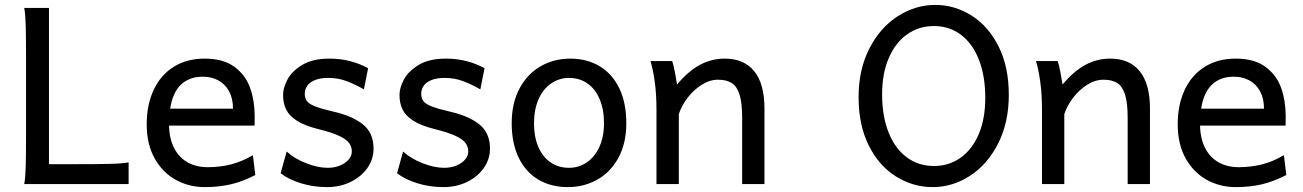

<svg xmlns="http://www.w3.org/2000/svg" viewBox="-20 -745 5274 777"><path d="M500.5 -87.9V0H78.1Q83 -26.4 84.2 -73.7Q85.4 -121.1 85.4 -212.4V-500.5Q85.4 -591.8 84.2 -639.2Q83 -686.5 78.1 -712.9H178.2V-80.6H287.6Q374.5 -80.6 424.3 -81.8Q474.1 -83 500.5 -87.9Z M664.1 -236.8Q665.5 -181.2 685.8 -143.6Q706.1 -106 740.7 -87.2Q775.4 -68.4 820.3 -68.4Q870.1 -68.4 915.3 -79.8Q960.4 -91.3 1003.4 -117.2L1013.2 -36.6Q961.9 -10.3 913.8 1Q865.7 12.2 808.1 12.2Q744.6 12.2 691.2 -17.3Q637.7 -46.9 605.7 -104.2Q573.7 -161.6 573.7 -241.7Q573.7 -321.8 602.3 -382.1Q630.9 -442.4 683.8 -475.1Q736.8 -507.8 808.1 -507.8Q883.8 -507.8 929 -474.4Q974.1 -440.9 992.4 -388.7Q1010.7 -336.4 1010.7 -274.9Q1010.7 -245.6 1010.3 -236.8ZM922.9 -305.2Q922.9 -346.2 907.2 -375.2Q891.6 -404.3 864 -419.4Q836.4 -434.6 800.8 -434.6Q746.1 -434.6 712.4 -402.6Q678.7 -370.6 668.5 -305.2Z M1308.6 -429.7Q1274.9 -429.7 1253.4 -420.4Q1231.9 -411.1 1222.7 -396.7Q1213.4 -382.3 1213.4 -366.2Q1213.4 -347.7 1221.7 -336.2Q1230 -324.7 1254.9 -314.7Q1279.8 -304.7 1330.6 -293Q1405.8 -275.9 1448.7 -241.5Q1491.7 -207 1491.7 -144Q1491.7 -100.6 1466.6 -64.9Q1441.4 -29.3 1398.4 -8.5Q1355.5 12.2 1303.7 12.2Q1247.1 12.2 1196.8 -3.7Q1146.5 -19.5 1115.7 -43.9L1140.1 -131.8Q1172.4 -102.5 1219.5 -84.2Q1266.6 -65.9 1306.2 -65.9Q1334 -65.9 1356.2 -75.2Q1378.4 -84.5 1391.1 -99.6Q1403.8 -114.7 1403.8 -131.8Q1403.8 -151.4 1392.6 -166.5Q1381.3 -181.6 1352.1 -195.3Q1322.8 -209 1269.5 -222.2Q1212.4 -236.3 1180.9 -256.8Q1149.4 -277.3 1137.5 -302.7Q1125.5 -328.1 1125.5 -361.3Q1125.5 -389.2 1143.3 -423.1Q1161.1 -457 1203.4 -482.4Q1245.6 -507.8 1313.5 -507.8Q1398.9 -507.8 1469.7 -468.8L1452.6 -383.3Q1418 -403.3 1383.3 -416.5Q1348.6 -429.7 1308.6 -429.7Z M1779.8 -429.7Q1746.1 -429.7 1724.6 -420.4Q1703.1 -411.1 1693.8 -396.7Q1684.6 -382.3 1684.6 -366.2Q1684.6 -347.7 1692.9 -336.2Q1701.2 -324.7 1726.1 -314.7Q1751 -304.7 1801.8 -293Q1877 -275.9 1919.9 -241.5Q1962.9 -207 1962.9 -144Q1962.9 -100.6 1937.7 -64.9Q1912.6 -29.3 1869.6 -8.5Q1826.7 12.2 1774.9 12.2Q1718.3 12.2 1668 -3.7Q1617.7 -19.5 1586.9 -43.9L1611.3 -131.8Q1643.6 -102.5 1690.7 -84.2Q1737.8 -65.9 1777.3 -65.9Q1805.2 -65.9 1827.4 -75.2Q1849.6 -84.5 1862.3 -99.6Q1875 -114.7 1875 -131.8Q1875 -151.4 1863.8 -166.5Q1852.5 -181.6 1823.2 -195.3Q1793.9 -209 1740.7 -222.2Q1683.6 -236.3 1652.1 -256.8Q1620.6 -277.3 1608.6 -302.7Q1596.7 -328.1 1596.7 -361.3Q1596.7 -389.2 1614.5 -423.1Q1632.3 -457 1674.6 -482.4Q1716.8 -507.8 1784.7 -507.8Q1870.1 -507.8 1940.9 -468.8L1923.8 -383.3Q1889.2 -403.3 1854.5 -416.5Q1819.8 -429.7 1779.8 -429.7Z M2287.6 -507.8Q2355 -507.8 2406.2 -477.3Q2457.5 -446.8 2486.1 -387.9Q2514.6 -329.1 2514.6 -246.6Q2514.6 -165.5 2482.9 -106.9Q2451.2 -48.3 2397.2 -18.1Q2343.3 12.2 2277.8 12.2Q2210.4 12.2 2159.2 -17.8Q2107.9 -47.9 2079.3 -106.2Q2050.8 -164.6 2050.8 -246.6Q2050.8 -327.6 2082.5 -387Q2114.3 -446.3 2168.2 -477.1Q2222.2 -507.8 2287.6 -507.8ZM2282.7 -65.9Q2322.3 -65.9 2354.5 -87.6Q2386.7 -109.4 2405.5 -150.4Q2424.3 -191.4 2424.3 -246.6Q2424.3 -302.7 2406.5 -344.2Q2388.7 -385.7 2356.7 -407.7Q2324.7 -429.7 2282.7 -429.7Q2243.2 -429.7 2210.7 -407.5Q2178.2 -385.3 2159.7 -343.8Q2141.1 -302.2 2141.1 -246.6Q2141.1 -190.4 2158.9 -149.7Q2176.8 -108.9 2208.7 -87.4Q2240.7 -65.9 2282.7 -65.9Z M2983.4 -268.6Q2983.4 -328.6 2972.9 -362.1Q2962.4 -395.5 2941.4 -408.9Q2920.4 -422.4 2885.7 -422.4Q2852.1 -422.4 2819.6 -401.9Q2787.1 -381.3 2762.7 -349.4Q2738.3 -317.4 2727.1 -283.2V0H2636.7V-300.3Q2636.7 -365.2 2629.4 -416.3Q2622.1 -467.3 2612.3 -498H2700.2Q2705.1 -484.4 2710.7 -455.3Q2716.3 -426.3 2719.7 -402.8Q2765.6 -457.5 2812.7 -482.7Q2859.9 -507.8 2912.6 -507.8Q2991.2 -507.8 3032.5 -456.5Q3073.7 -405.3 3073.7 -305.2V0H2983.4Z M3759.8 -639.6Q3698.2 -639.6 3650.6 -605.7Q3603 -571.8 3576.4 -509.3Q3549.8 -446.8 3549.8 -363.8Q3549.8 -275.4 3575.7 -209.7Q3601.6 -144 3649.2 -108.6Q3696.8 -73.2 3759.8 -73.2Q3819.8 -73.2 3866.9 -106.4Q3914.1 -139.6 3940.7 -201.9Q3967.3 -264.2 3967.3 -349.1Q3967.3 -438 3941.4 -503.7Q3915.5 -569.3 3868.7 -604.5Q3821.8 -639.6 3759.8 -639.6ZM3754.9 12.2Q3674.8 12.2 3606 -30.8Q3537.1 -73.7 3495.8 -156.2Q3454.6 -238.8 3454.6 -351.6Q3454.6 -463.9 3498.3 -548.8Q3542 -633.8 3613.3 -679.4Q3684.6 -725.1 3764.6 -725.1Q3843.8 -725.1 3912.1 -681.9Q3980.5 -638.7 4021.5 -556.4Q4062.5 -474.1 4062.5 -361.3Q4062.5 -248.5 4019 -163.6Q3975.6 -78.6 3905 -33.2Q3834.5 12.2 3754.9 12.2Z M4543.5 -268.6Q4543.5 -328.6 4533 -362.1Q4522.5 -395.5 4501.5 -408.9Q4480.5 -422.4 4445.8 -422.4Q4412.1 -422.4 4379.6 -401.9Q4347.2 -381.3 4322.8 -349.4Q4298.3 -317.4 4287.1 -283.2V0H4196.8V-300.3Q4196.8 -365.2 4189.5 -416.3Q4182.1 -467.3 4172.4 -498H4260.3Q4265.1 -484.4 4270.8 -455.3Q4276.4 -426.3 4279.8 -402.8Q4325.7 -457.5 4372.8 -482.7Q4419.9 -507.8 4472.7 -507.8Q4551.3 -507.8 4592.5 -456.5Q4633.8 -405.3 4633.8 -305.2V0H4543.5Z M4836.4 -236.8Q4837.9 -181.2 4858.2 -143.6Q4878.4 -106 4913.1 -87.2Q4947.8 -68.4 4992.7 -68.4Q5042.5 -68.4 5087.6 -79.8Q5132.8 -91.3 5175.8 -117.2L5185.5 -36.6Q5134.3 -10.3 5086.2 1Q5038.1 12.2 4980.5 12.2Q4917 12.2 4863.5 -17.3Q4810.1 -46.9 4778.1 -104.2Q4746.1 -161.6 4746.1 -241.7Q4746.1 -321.8 4774.7 -382.1Q4803.2 -442.4 4856.2 -475.1Q4909.2 -507.8 4980.5 -507.8Q5056.2 -507.8 5101.3 -474.4Q5146.5 -440.9 5164.8 -388.7Q5183.1 -336.4 5183.1 -274.9Q5183.1 -245.6 5182.6 -236.8ZM5095.2 -305.2Q5095.2 -346.2 5079.6 -375.2Q5064 -404.3 5036.4 -419.4Q5008.8 -434.6 4973.1 -434.6Q4918.5 -434.6 4884.8 -402.6Q4851.1 -370.6 4840.8 -305.2Z"/></svg>

Font: Lesson One
Style: Regular
Weight: 400
Designer: But Ko, Victor Gaultney, Annie Olsen, Julie Remington, Don Collingsworth, Eric Hays, Becca Hirsbrunner
Version: Version 1.100